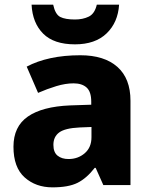

<svg xmlns="http://www.w3.org/2000/svg" viewBox="-20 -797 650 827"><path d="M326 -559Q429 -559 485.5 -509Q542 -459 542 -363V0H425L392 -74H388Q353 -29 314 -9.5Q275 10 206 10Q134 10 86 -33Q38 -76 38 -165Q38 -252 100 -295Q162 -338 282 -343L373 -346V-359Q373 -402 353 -420Q333 -438 297 -438Q262 -438 222.5 -426Q183 -414 144 -397L95 -510Q140 -534 198 -546.5Q256 -559 326 -559ZM323 -248Q260 -245 235 -226.5Q210 -208 210 -173Q210 -141 228 -126.5Q246 -112 275 -112Q316 -112 345 -137Q374 -162 374 -206V-250ZM493 -777Q488 -700 439 -653Q390 -606 303 -606Q212 -606 166 -652Q120 -698 116 -777H209Q218 -735 239.5 -724Q261 -713 303 -713Q337 -713 362.5 -725.5Q388 -738 397 -777Z"/></svg>

Font: Noto Sans Khmer UI ExtraBold
Style: Regular
Weight: 800
Designer: Danh Hong and the Monotype Design Team
Foundry: Monotype Imaging Inc.
Version: Version 2.002; ttfautohint (v1.8.4.7-5d5b)